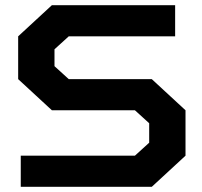

<svg xmlns="http://www.w3.org/2000/svg" viewBox="-20 -720 780 740"><path d="M180 -295 50 -415V-580L180 -700H655V-580H245L190 -530V-465L245 -415H565L695 -295V-120L565 0H60V-120H500L555 -170V-245L500 -295Z"/></svg>

Font: Squares Bold
Style: Regular
Weight: 400
Designer: Typetype
Foundry: Typetype
Version: Version 001.000